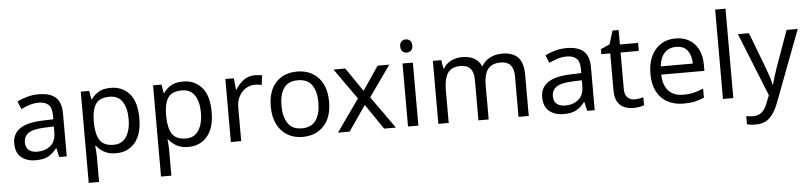

<svg xmlns="http://www.w3.org/2000/svg" viewBox="-52 -1125 6850 1627"><g transform="rotate(-5 3372.5 -311.0)"><path d="M288 -596Q386 -596 433 -553Q480 -510 480 -416V-51H416L399 -127H395Q360 -83 321.5 -62Q283 -41 215 -41Q142 -41 94 -79.5Q46 -118 46 -200Q46 -280 109 -323.5Q172 -367 303 -371L394 -374V-406Q394 -473 365 -499Q336 -525 283 -525Q241 -525 203 -512.5Q165 -500 132 -484L105 -550Q140 -569 188 -582.5Q236 -596 288 -596ZM314 -310Q214 -306 175.5 -278Q137 -250 137 -199Q137 -154 164.5 -133Q192 -112 235 -112Q303 -112 348 -149.5Q393 -187 393 -265V-313Z M901 -597Q1000 -597 1060.5 -528Q1121 -459 1121 -320Q1121 -183 1060.5 -112Q1000 -41 900 -41Q838 -41 797.5 -64.5Q757 -88 734 -119H728Q730 -102 732 -76Q734 -50 734 -31V189H646V-587H718L730 -514H734Q758 -549 797 -573Q836 -597 901 -597ZM885 -523Q803 -523 769.5 -477Q736 -431 734 -337V-320Q734 -221 766.5 -167.5Q799 -114 887 -114Q936 -114 967.5 -141Q999 -168 1014.5 -214.5Q1030 -261 1030 -321Q1030 -413 994.5 -468Q959 -523 885 -523Z M1516 -597Q1615 -597 1675.5 -528Q1736 -459 1736 -320Q1736 -183 1675.5 -112Q1615 -41 1515 -41Q1453 -41 1412.5 -64.5Q1372 -88 1349 -119H1343Q1345 -102 1347 -76Q1349 -50 1349 -31V189H1261V-587H1333L1345 -514H1349Q1373 -549 1412 -573Q1451 -597 1516 -597ZM1500 -523Q1418 -523 1384.5 -477Q1351 -431 1349 -337V-320Q1349 -221 1381.5 -167.5Q1414 -114 1502 -114Q1551 -114 1582.5 -141Q1614 -168 1629.5 -214.5Q1645 -261 1645 -321Q1645 -413 1609.5 -468Q1574 -523 1500 -523Z M2126 -597Q2141 -597 2158.5 -595.5Q2176 -594 2189 -591L2178 -510Q2165 -513 2149.5 -515Q2134 -517 2120 -517Q2079 -517 2043 -494.5Q2007 -472 1985.5 -431.5Q1964 -391 1964 -337V-51H1876V-587H1948L1958 -489H1962Q1988 -533 2029 -565Q2070 -597 2126 -597Z M2735 -320Q2735 -187 2667.5 -114Q2600 -41 2485 -41Q2414 -41 2358.5 -73.5Q2303 -106 2271 -168.5Q2239 -231 2239 -320Q2239 -453 2306 -525Q2373 -597 2488 -597Q2561 -597 2616.5 -564.5Q2672 -532 2703.5 -470.5Q2735 -409 2735 -320ZM2330 -320Q2330 -225 2367.5 -169.5Q2405 -114 2487 -114Q2568 -114 2606 -169.5Q2644 -225 2644 -320Q2644 -415 2606 -469Q2568 -523 2486 -523Q2404 -523 2367 -469Q2330 -415 2330 -320Z M2981 -325 2796 -587H2896L3034 -385L3171 -587H3270L3085 -325L3280 -51H3180L3034 -265L2886 -51H2787Z M3428 -788Q3448 -788 3463.5 -774.5Q3479 -761 3479 -732Q3479 -704 3463.5 -690Q3448 -676 3428 -676Q3406 -676 3391 -690Q3376 -704 3376 -732Q3376 -761 3391 -774.5Q3406 -788 3428 -788ZM3471 -587V-51H3383V-587Z M4229 -597Q4320 -597 4365 -550.5Q4410 -504 4410 -400V-51H4323V-396Q4323 -523 4214 -523Q4136 -523 4102.5 -478Q4069 -433 4069 -347V-51H3982V-396Q3982 -523 3872 -523Q3791 -523 3760 -473Q3729 -423 3729 -329V-51H3641V-587H3712L3725 -514H3730Q3755 -556 3797.5 -576.5Q3840 -597 3888 -597Q4014 -597 4052 -507H4057Q4084 -553 4130.5 -575Q4177 -597 4229 -597Z M4779 -596Q4877 -596 4924 -553Q4971 -510 4971 -416V-51H4907L4890 -127H4886Q4851 -83 4812.5 -62Q4774 -41 4706 -41Q4633 -41 4585 -79.5Q4537 -118 4537 -200Q4537 -280 4600 -323.5Q4663 -367 4794 -371L4885 -374V-406Q4885 -473 4856 -499Q4827 -525 4774 -525Q4732 -525 4694 -512.5Q4656 -500 4623 -484L4596 -550Q4631 -569 4679 -582.5Q4727 -596 4779 -596ZM4805 -310Q4705 -306 4666.5 -278Q4628 -250 4628 -199Q4628 -154 4655.5 -133Q4683 -112 4726 -112Q4794 -112 4839 -149.5Q4884 -187 4884 -265V-313Z M5316 -113Q5336 -113 5357 -116.5Q5378 -120 5391 -124V-57Q5377 -50 5351 -45.5Q5325 -41 5301 -41Q5259 -41 5223.5 -55.5Q5188 -70 5166 -106Q5144 -142 5144 -207V-519H5068V-561L5145 -596L5180 -710H5232V-587H5387V-519H5232V-209Q5232 -160 5255.5 -136.5Q5279 -113 5316 -113Z M5705 -597Q5774 -597 5823.5 -567Q5873 -537 5899.5 -482.5Q5926 -428 5926 -355V-302H5559Q5561 -211 5605.5 -163.5Q5650 -116 5730 -116Q5781 -116 5820.5 -125.5Q5860 -135 5902 -153V-76Q5861 -58 5821 -49.5Q5781 -41 5726 -41Q5650 -41 5591.5 -72Q5533 -103 5500.5 -164.5Q5468 -226 5468 -315Q5468 -403 5497.5 -466Q5527 -529 5580.5 -563Q5634 -597 5705 -597ZM5704 -525Q5641 -525 5604.5 -484.5Q5568 -444 5561 -372H5834Q5833 -440 5802 -482.5Q5771 -525 5704 -525Z M6150 -51H6062V-811H6150Z M6236 -587H6330L6446 -282Q6461 -242 6473 -205.5Q6485 -169 6491 -136H6495Q6501 -161 6514 -201.5Q6527 -242 6541 -283L6650 -587H6745L6514 23Q6486 99 6441.5 144Q6397 189 6319 189Q6295 189 6277 186.5Q6259 184 6246 181V111Q6257 113 6272.5 115Q6288 117 6305 117Q6351 117 6379.5 91Q6408 65 6424 22L6452 -49Z"/></g></svg>

Font: Noto Sans Tamil UI
Style: Regular
Weight: 400
Designer: Jelle Bosma - Monotype Design Team
Foundry: Monotype Imaging Inc.
Version: Version 2.004; ttfautohint (v1.8.4.7-5d5b)